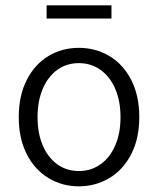

<svg xmlns="http://www.w3.org/2000/svg" viewBox="-20 -671 579 704"><path d="M490.7 -241.2Q490.7 -162.6 460.9 -105.2Q431.2 -47.9 380.6 -17.8Q330.1 12.2 269 12.2Q208.5 12.2 158.2 -17.8Q107.9 -47.9 78.4 -105.2Q48.8 -162.6 48.8 -241.2Q48.8 -320.8 78.4 -378.4Q107.9 -436 158 -465.8Q208 -495.6 269 -495.6Q330.1 -495.6 380.6 -465.8Q431.2 -436 460.9 -378.4Q490.7 -320.8 490.7 -241.2ZM421.9 -241.2Q421.9 -300.3 402.6 -345.2Q383.3 -390.1 348.6 -414.8Q314 -439.5 269 -439.5Q224.1 -439.5 189.9 -414.8Q155.8 -390.1 136.7 -345.2Q117.7 -300.3 117.7 -241.2Q117.7 -182.6 136.7 -137.9Q155.8 -93.3 189.9 -68.6Q224.1 -43.9 269 -43.9Q314 -43.9 348.6 -68.6Q383.3 -93.3 402.6 -137.9Q421.9 -182.6 421.9 -241.2ZM388.7 -651.4V-603H150.9V-651.4Z"/></svg>

Font: Varta
Style: Light
Weight: 300
Designer: Joana Correia, Viktoriya Grabowska, Eben Sorkin
Foundry: Sorkin Type
Version: Version 1.002; ttfautohint (v1.3) -l 8 -r 24 -G 200 -x 12 -H